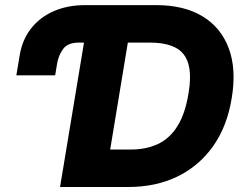

<svg xmlns="http://www.w3.org/2000/svg" viewBox="-20 -748 967 768"><path d="M45.4 -446.8 58.6 -525.9Q68.8 -588.9 104.2 -634Q139.6 -679.2 195.1 -703.4Q250.5 -727.5 320.3 -727.5H438.5L413.6 -577.6H295.4Q251 -577.6 232.4 -552Q213.9 -526.4 208.5 -494.1L200.7 -446.8ZM492.7 0H294.9L319.8 -149.9H503.4Q564.9 -149.9 612.1 -172.1Q659.2 -194.3 689.9 -243.7Q720.7 -293 733.9 -373.5Q746.6 -449.7 732.9 -494.4Q719.2 -539.1 680.4 -558.3Q641.6 -577.6 579.1 -577.6H387.2L412.6 -727.5H605Q716.3 -727.5 790.3 -682.6Q864.3 -637.7 895.3 -554.2Q926.3 -470.7 906.7 -354.5Q888.7 -243.2 832.8 -163.8Q776.9 -84.5 690.4 -42.2Q604 0 492.7 0ZM516.1 -727.5 396 0H220.2L340.8 -727.5Z"/></svg>

Font: Inter Tight ExtraBold
Style: Italic
Weight: 800
Italic angle: -9.39999°
Designer: Rasmus Andersson
Foundry: rsms
Version: Version 3.004